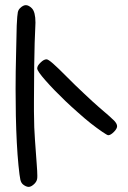

<svg xmlns="http://www.w3.org/2000/svg" viewBox="-20 -732 502 751"><path d="M335 -249.5Q311.5 -268.1 286.1 -291Q260.3 -313.5 235.8 -336.9Q190.9 -379.9 158.2 -417Q125.5 -454.1 125.5 -464.4Q125.5 -475.1 138.7 -487.3Q151.4 -500 162.1 -500Q168.5 -500 187.5 -483.4Q207 -466.3 243.2 -429.7Q272 -400.4 308.1 -366.7Q344.2 -332.5 366.2 -313.5Q414.1 -272.9 426.3 -260.3Q438 -248 438 -238.3Q438 -228.5 425.3 -215.8Q412.6 -203.1 403.3 -203.1Q399.4 -203.1 379.4 -216.8Q359.4 -230.5 335 -249.5ZM70.3 -10.3Q62.5 -16.6 59.6 -29.3Q56.6 -42 52.2 -85.9Q44.4 -165.5 42 -279.3Q41 -329.6 41 -383.3Q41 -451.7 43 -524.9Q43.5 -561.5 44.4 -587.9Q44.9 -613.8 45.4 -631.8Q47.4 -674.8 49.8 -684.6Q52.2 -694.3 58.6 -700.2Q70.3 -711.9 81.5 -711.9Q92.8 -711.4 104.5 -699.7Q118.7 -685.5 118.7 -643.6Q118.7 -637.2 118.2 -629.9Q115.2 -576.2 113.8 -475.6Q112.8 -394 112.8 -334Q112.8 -314 112.8 -296.4Q113.3 -226.6 116.7 -186Q119.1 -154.8 120.6 -131.8Q122.6 -108.4 123.5 -91.8Q126 -60.1 126 -44.4Q126 -34.7 125 -31.2Q123 -21.5 114.7 -13.2Q103.5 -2 93.3 -1Q92.3 -1 91.3 -1Q81.5 -1.5 70.3 -10.3Z"/></svg>

Font: Casuwalt
Style: Regular
Weight: 400
Designer: Walter E Stewart
Version: 0.1